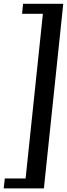

<svg xmlns="http://www.w3.org/2000/svg" viewBox="-35 -830 362 1031"><path d="M-15.1 181.6 -9.3 128.4H102.5L195.3 -755.9H83.5L88.9 -809.6H304.7L200.7 181.6Z"/></svg>

Font: Oswald
Style: Regular
Weight: 400
Designer: Vernon Adams
Foundry: Vernon Adams
Version: 3.0; ttfautohint (v0.94.23-7a4d-dirty) -l 8 -r 50 -G 200 -x 